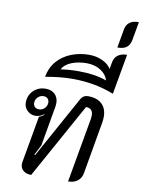

<svg xmlns="http://www.w3.org/2000/svg" viewBox="-119 -1235 979 1322"><g transform="rotate(10 371.0 -573.5)"><path d="M118 -55Q118 -60 120 -72L177 -394Q200 -403 213 -415L210 -418Q184 -397 150 -397Q118 -397 94.5 -420Q71 -443 71 -475Q71 -526 105 -559.5Q139 -593 191 -593Q231 -593 255 -569.5Q279 -546 279 -507Q279 -500 277 -484L228 -204L191 -132L197 -130L437 -565Q453 -593 486 -593Q549 -593 583 -561Q617 -529 617 -472Q617 -454 614 -434L550 -67Q544 -31 518 -11Q492 9 452 9L531 -437Q534 -454 534 -466Q534 -517 485 -517L194 9Q159 9 138.5 -8.5Q118 -26 118 -55ZM224 -502Q224 -519 213 -529.5Q202 -540 185 -540Q162 -540 145 -523.5Q128 -507 128 -483Q128 -466 139 -455.5Q150 -445 168 -445Q191 -445 207.5 -462Q224 -479 224 -502Z M446 -875Q496 -875 539 -854.5Q582 -834 599 -803L608 -853Q614 -885 638 -902.5Q662 -920 701 -920L651 -639Q517 -692 361 -692Q274 -692 171 -673Q182 -737 221 -782.5Q260 -828 319 -851.5Q378 -875 446 -875ZM391 -751Q508 -751 589 -721Q578 -761 537 -788Q496 -815 437 -815Q383 -815 335.5 -797.5Q288 -780 267 -742Q328 -751 391 -751Z M649 -1088Q661 -1156 742 -1156L719 -1027Q713 -993 691.5 -975.5Q670 -958 626 -958Z"/></g></svg>

Font: K2D
Style: Italic
Weight: 400
Italic angle: -10°
Designer: Katatrad Aksorn Co.,Ltd.
Foundry: Cadson Demak Co.,Ltd.
Version: Version 1.000; ttfautohint (v1.6)